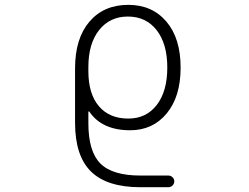

<svg xmlns="http://www.w3.org/2000/svg" viewBox="-20 -576 1040 803"><path d="M514.6 -506.8Q439.5 -506.8 394.5 -450.2Q349.6 -393.6 349.6 -295.9V-278.3Q349.6 -183.6 393.6 -131.8Q437.5 -80.1 516.6 -80.1Q591.8 -80.1 635.7 -137.2Q679.7 -194.3 679.7 -293.5Q679.7 -392.6 635.3 -449.7Q590.8 -506.8 514.6 -506.8ZM353.5 -109.4Q352.5 -110.4 351.1 -109.9Q349.6 -109.4 349.6 -107.4V-60.5Q349.6 57.6 399.9 107.9Q450.2 158.2 567.4 158.2H684.6Q694.3 158.2 701.7 165.5Q709 172.9 709 182.6Q709 192.4 701.7 199.7Q694.3 207 684.6 207H567.4Q427.7 207 360.8 141.6Q293.9 76.2 293.9 -62.5V-290Q293.9 -415 354 -485.4Q414.1 -555.7 516.6 -555.7Q616.2 -555.7 675.8 -485.8Q735.4 -416 735.4 -293Q735.4 -171.9 677.2 -101.6Q619.1 -31.2 524.4 -31.2Q406.2 -31.2 353.5 -109.4Z"/></svg>

Font: Rounded-X Mgen+ 2m light
Style: Regular
Weight: 200
Designer: [Source Han Sans]
Ryoko NISHIZUKA  (kana & ideographs); Paul D. Hunt (Latin, Greek & Cyrillic); Wenlong ZHANG  (bopomofo
Version: Version 1.059.20150602